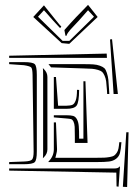

<svg xmlns="http://www.w3.org/2000/svg" viewBox="-20 -749 573 789"><path d="M210 -432.6 218.8 -314.5H252.4Q270 -314.9 277.8 -318.4Q285.6 -321.8 291 -335.9Q296.4 -350.1 296.4 -379.9L305.2 -379.4Q304.7 -328.6 294.9 -315.2Q285.2 -301.8 252.4 -301.8H201.2V-432.6ZM446.8 -362.8 432.1 -586.9 440.4 -587.9 464.4 -362.8ZM429.2 -362.8H420.4L419.4 -379.4Q418 -401.4 416.3 -414.3Q414.6 -427.2 409.7 -438Q404.8 -448.7 399.9 -453.4Q395 -458 382.8 -461.7Q370.6 -465.3 358.4 -466.3Q346.2 -467.3 323.2 -467.8L189.9 -472.2L179.2 -485.4H323.2Q348.6 -485.4 363.5 -484.4Q378.4 -483.4 390.9 -478.8Q403.3 -474.1 408.9 -468.8Q414.6 -463.4 419.2 -449.2Q423.8 -435.1 425.3 -421.1Q426.8 -407.2 428.2 -380.4ZM418.5 -528.8 419.4 -511.2H17.6V-520ZM201.2 -246.1H210L214.4 -135.3Q214.8 -127.9 210.4 -111.8L207.5 -100.6H376Q397.5 -100.6 408.2 -101.1Q418.9 -101.6 431.4 -103.8Q443.8 -106 449 -109.6Q454.1 -113.3 459.5 -120.8Q464.8 -128.4 466.8 -138.7Q468.8 -148.9 470.2 -164.6H479Q477.1 -135.3 473.1 -120.6Q469.2 -106 457.3 -96.7Q445.3 -87.4 428 -85.2Q410.6 -83 376 -83H179.2V-85Q201.2 -106.9 201.2 -135.3ZM252.4 -262.2 201.2 -266.6V-275.4H252.4Q271 -275.4 280.5 -272.7Q290 -270 296.1 -259Q302.2 -248 303.7 -230.7Q305.2 -213.4 305.2 -179.2H322.8V-415H331.1L339.8 -161.6H287.6V-179.2V-187Q287.6 -214.8 286.9 -227.8Q286.1 -240.7 282 -249.3Q277.8 -257.8 272 -259.5Q266.1 -261.2 252.4 -262.2ZM467.3 18.1 459 17.1 458 -39.6 17.6 -47.9V-56.6H446.3Q457.5 -56.6 462.6 -58.3Q467.8 -60.1 472.7 -65.4H473.1ZM484.9 18.6 499 -205.6H508.3L502.4 19.5ZM17.6 -485.4V-493.7H78.6Q114.3 -493.7 122.8 -485.4Q131.3 -477.1 131.3 -441.4V-127Q131.3 -91.3 122.8 -82.8Q114.3 -74.2 78.6 -74.2H17.6V-83L80.6 -85.4Q105.5 -86.4 111.8 -93.5Q118.2 -100.6 118.2 -126L113.8 -441.4Q113.3 -466.3 108.4 -471.7Q103.5 -477.1 78.6 -481ZM174.8 -135.3Q174.8 -117.2 160.6 -103L156.2 -98.6Q157.2 -105 157.2 -127V-441.4Q157.2 -461.9 156.2 -469.2L160.6 -464.8Q174.8 -450.7 174.8 -432.6ZM244.6 -625.5Q251 -633.3 268.8 -652.6Q286.6 -671.9 291.5 -677.2L341.8 -729L381.3 -679.2L264.6 -568.8L233.4 -571.8L116.7 -679.2L160.6 -727.1L206.1 -670.4Q211.4 -664.6 218.8 -654.8Q226.1 -645 231.9 -640.1L227.1 -633.3Q223.1 -637.7 197.8 -665L160.6 -707L136.2 -680.2L237.3 -581.1H265.1L366.2 -680.2L341.8 -707L304.7 -665Q297.4 -657.2 285.9 -645Q274.4 -632.8 269.3 -627.2Q264.2 -621.6 259.3 -614.5Q254.4 -607.4 253.4 -602.1H249Z"/></svg>

Font: FoglihtenNo03
Style: Regular
Weight: 500
Version: Version 0.59